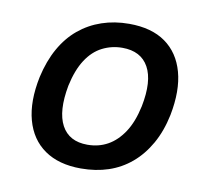

<svg xmlns="http://www.w3.org/2000/svg" viewBox="-64 -579 719 658"><g transform="rotate(10 296.0 -249.5)"><path d="M257 9Q180 9 130.5 -25.5Q81 -60 63.5 -124Q46 -188 64 -275Q77 -333 101.5 -376.5Q126 -420 161 -449Q196 -478 240 -493Q284 -508 335 -508Q413 -508 461.5 -473.5Q510 -439 527.5 -375.5Q545 -312 528 -225Q516 -167 491 -123Q466 -79 431 -49.5Q396 -20 352.5 -5.5Q309 9 257 9ZM265 -75Q304 -75 335.5 -92.5Q367 -110 390.5 -145.5Q414 -181 426 -237Q444 -327 417.5 -375Q391 -423 326 -423Q289 -423 256.5 -406.5Q224 -390 201 -354.5Q178 -319 166 -263Q149 -172 175 -123.5Q201 -75 265 -75Z"/></g></svg>

Font: Nunito Sans 7pt SemiCondensed SemiBold
Style: Italic
Weight: 600
Width: 4
Italic angle: -9°
Designer: Vernon Adams
Foundry: Vernon Adams
Version: Version 3.101;gftools[0.9.27]